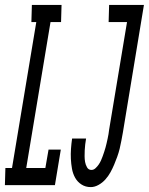

<svg xmlns="http://www.w3.org/2000/svg" viewBox="-54 -755 607 783"><path d="M-34 0 -32 -70H-5L94 -665H74L76 -735H197L195 -665H152L53 -70H131L144 -145H194L170 0ZM316 8Q295 8 278.5 -2.5Q262 -13 252.5 -30Q243 -47 239.5 -67Q236 -87 235 -107Q234 -127 235.5 -148Q237 -169 240 -190H297Q295 -178 293.5 -166Q292 -154 291.5 -142Q291 -130 291 -118Q291 -106 293 -94.5Q295 -83 301 -72.5Q307 -62 319 -62Q328 -62 335.5 -69Q343 -76 348.5 -84Q354 -92 358 -101Q362 -110 365 -118.5Q368 -127 371 -136Q374 -145 376.5 -154Q379 -163 381 -172Q383 -181 385 -190Q387 -199 388.5 -208Q390 -217 391 -226L464 -665H389L391 -735H533L447 -214Q444 -198 441 -181.5Q438 -165 434 -148.5Q430 -132 424 -115.5Q418 -99 411.5 -83.5Q405 -68 396.5 -52.5Q388 -37 376 -23.5Q364 -10 348 -1Q332 8 316 8Z"/></svg>

Font: Iosevka Curly Slab
Style: Italic
Weight: 400
Italic angle: -9°
Monospace: yes
Designer: Belleve Invis
Foundry: Belleve Invis
Version: Version 22.1.2; ttfautohint (v1.8.4)